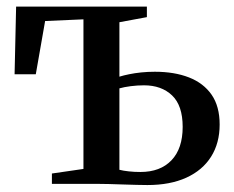

<svg xmlns="http://www.w3.org/2000/svg" viewBox="-20 -542 691 566"><path d="M414.5 3.5Q402 3.5 382.8 3Q363.5 2.5 341.8 1.8Q320 1 300.2 0.5Q280.5 0 266.5 0H133V-30.5L226 -44V-485L113 -480L85.5 -323H23L27.5 -522.5H413V-491.5L332 -476.5V-316Q345 -320 361 -323.2Q377 -326.5 396.2 -328.5Q415.5 -330.5 436.5 -330.5Q494 -330.5 537 -313.8Q580 -297 603.8 -262.8Q627.5 -228.5 627.5 -175Q627.5 -120 602.2 -80Q577 -40 529.2 -18.2Q481.5 3.5 414.5 3.5ZM394 -35Q452.5 -35 485.5 -69.5Q518.5 -104 518.5 -168Q518.5 -231 487.2 -260.8Q456 -290.5 404.5 -290.5Q385 -290.5 365.5 -288Q346 -285.5 332 -281.5V-41.5Q343.5 -38.5 359.8 -36.8Q376 -35 394 -35Z"/></svg>

Font: Merriweather 96pt Medium
Style: Regular
Weight: 500
Version: Version 2.100